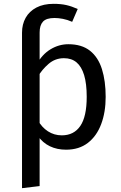

<svg xmlns="http://www.w3.org/2000/svg" viewBox="-20 -770 634 1003"><path d="M337 -539Q407 -539 450 -505Q493 -471 512.5 -409Q532 -347 532 -264Q532 -184 508.5 -121.5Q485 -59 439 -23.5Q393 12 325 12Q278 12 240.5 -6Q203 -24 177 -61L178 -142Q198 -105 230.5 -84Q263 -63 303 -63Q366 -63 399.5 -112Q433 -161 433 -264Q433 -333 419.5 -377.5Q406 -422 380 -444Q354 -466 314 -466Q268 -466 233.5 -436Q199 -406 179 -371L171 -433Q200 -486 244 -512.5Q288 -539 337 -539ZM95 -527H187V-400V202L95 213ZM260 -750Q298 -750 326.5 -743.5Q355 -737 386 -723L357 -656Q332 -667 308.5 -671.5Q285 -676 265 -676Q222 -676 204.5 -657Q187 -638 187 -600V-526H95V-599Q95 -643 114 -677Q133 -711 170 -730.5Q207 -750 260 -750Z"/></svg>

Font: Fira Sans Variable
Style: Regular
Weight: 400
Designer: Carrois Corporate & Edenspiekermann AG
Foundry: Carrois Corporate GbR & Edenspiekermann AG
Version: Version 4.202